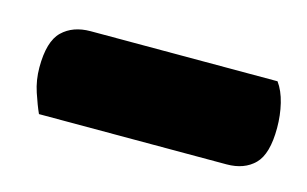

<svg xmlns="http://www.w3.org/2000/svg" viewBox="-35 -760 420 263"><g transform="rotate(15 175.0 -628.0)"><path d="M30 -564Q25 -575 19.5 -591.5Q14 -608 14 -626Q14 -663 29 -677.5Q44 -692 69 -692H334Q342 -681 346 -664.5Q350 -648 350 -630Q350 -593 335.5 -578.5Q321 -564 296 -564Z"/></g></svg>

Font: Baloo
Style: Regular
Weight: 400
Designer: Sarang Kulkarni and Ek Type
Foundry: Ek Type
Version: Version 1.100;PS 1.000;hotconv 1.0.88;makeotf.lib2.5.647800;